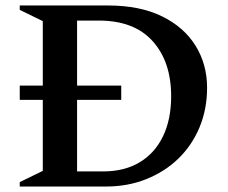

<svg xmlns="http://www.w3.org/2000/svg" viewBox="-20 -680 831 700"><path d="M52 0V-16L136 -57V-316H52V-368H136V-603L52 -644V-660H374Q489 -660 569.5 -621Q650 -582 692.5 -514Q735 -446 735 -360Q735 -282 707.5 -216Q680 -150 630.5 -102Q581 -54 513.5 -27Q446 0 367 0ZM422 -316H261V-55H355Q434 -55 489.5 -88.5Q545 -122 574.5 -183.5Q604 -245 604 -329Q604 -455 536.5 -530Q469 -605 340 -605H261V-368H422Z"/></svg>

Font: Spectral SemiBold
Style: Regular
Weight: 600
Designer: Jean-Baptiste Levee
Foundry: Production Type
Version: Version 2.001